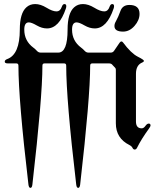

<svg xmlns="http://www.w3.org/2000/svg" viewBox="-20 -727 769 946"><path d="M3.4 0ZM543.9 -598.6Q543.9 -609.9 550.3 -620.6Q563 -643.6 573.5 -673.1Q584 -702.6 617.7 -702.6Q667.5 -702.6 667.5 -658.7Q667.5 -627.4 642.8 -599.4Q618.2 -571.3 586.4 -571.3Q543.9 -571.3 543.9 -598.6ZM15.6 -436Q77.6 -458.5 77.6 -581.1Q77.6 -662.1 109.9 -690.9Q127.4 -707 153.6 -707Q179.7 -707 209.2 -689Q238.8 -670.9 257.8 -670.9Q276.9 -670.9 284.2 -692.9Q289.1 -707 297.4 -707Q306.6 -707 306.6 -696.8Q306.6 -691.4 304.7 -685.5Q271.5 -586.9 211.4 -586.9Q186.5 -586.9 160.9 -601.8Q135.3 -616.7 122.1 -616.7Q99.6 -616.7 99.6 -581.1Q99.6 -525.4 144.5 -492.2Q153.8 -485.4 161.1 -477.1Q169.4 -467.8 180.2 -467.8H267.1Q313 -467.8 313 -581.1Q313 -662.1 345.2 -690.9Q362.8 -707 388.9 -707Q415 -707 444.6 -689Q474.1 -670.9 493.2 -670.9Q512.2 -670.9 519.5 -692.9Q524.4 -707 532.7 -707Q542 -707 542 -696.8Q542 -691.4 540 -685.5Q506.8 -586.9 446.8 -586.9Q421.9 -586.9 396.2 -601.8Q370.6 -616.7 357.4 -616.7Q335 -616.7 335 -581.1Q335 -525.4 379.9 -492.2Q389.2 -485.4 396.5 -477.1Q404.8 -467.8 415.5 -467.8H525.4Q536.1 -467.8 542 -476.6L569.3 -516.6Q573.7 -522.9 578.1 -522.9Q582.5 -522.9 586.4 -517.6Q625.5 -464.8 658.7 -447.8Q689 -432.6 689 -427.5Q689 -422.4 681.6 -419.4Q649.9 -406.7 649.9 -363.3V-128.4Q649.9 -94.7 678.2 -94.7Q688 -94.7 696.3 -106.4Q704.6 -118.2 712.9 -118.2Q721.7 -118.2 721.7 -108.4Q721.7 -104 713.9 -93.3Q676.3 -41.5 655.3 1Q650.9 9.8 643.8 9.8Q636.7 9.8 632.8 1.5Q628.9 -6.8 617.2 -12.7Q550.8 -45.9 550.8 -119.6V-383.3Q550.8 -390.1 546.9 -393.6Q539.1 -400.9 535.2 -405.8Q529.3 -414.6 517.6 -414.6H434.6Q424.3 -414.6 424.3 -403.8Q424.3 -248.5 375 182.1Q373 198.7 365.2 198.7Q357.4 198.7 355.5 182.1Q306.2 -236.8 306.2 -403.8Q306.2 -414.6 295.9 -414.6H199.2Q189 -414.6 189 -403.8Q189 -248.5 139.6 182.1Q137.7 198.7 129.9 198.7Q122.1 198.7 120.1 182.1Q70.8 -236.8 70.8 -403.8Q70.8 -414.6 60.5 -414.6H19Q3.4 -414.6 3.4 -423.1Q3.4 -431.6 15.6 -436Z"/></svg>

Font: UnifrakturMaguntia20
Style: Book
Weight: 400
Designer: j. 'mach' wust, Gerrit Ansmann, Georg Duffner, based on a font by Peter Wiegel, original typeface by Carl Albert Fahrenw
Version: Version 2017-03-19